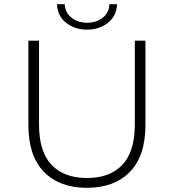

<svg xmlns="http://www.w3.org/2000/svg" viewBox="-20 -895 833 920"><path d="M396 5Q266 5 191 -71Q116 -147 116 -297V-700H167V-299Q167 -168 227 -105Q287 -42 397 -42Q506 -42 566 -105Q626 -168 626 -299V-700H677V-297Q677 -147 602 -71Q527 5 396 5ZM397 -753Q338 -753 296.5 -786Q255 -819 253 -875H290Q292 -834 323 -810Q354 -786 397 -786Q441 -786 472 -810Q503 -834 504 -875H541Q539 -819 497.5 -786Q456 -753 397 -753Z"/></svg>

Font: MOST Montserrat Light
Style: Regular
Weight: 300
Designer: Julieta Ulanovsky
Foundry: Julieta Ulanovsky
Version: Version 8.000;March 11, 2024;FontCreator 15.0.0.2926 64-bit